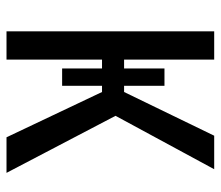

<svg xmlns="http://www.w3.org/2000/svg" viewBox="-64 -614 678 590"><g transform="rotate(90 275.0 -319.0)"><path d="M190.4 -170.9V-293.5H163.1V0H76.2V-638.2H163.1V-361.3H190.4V-485.4H243.7V-361.3H262.7L397 -638.2H500L335.9 -335L511.2 0H401.9L262.7 -293.5H243.7V-170.9Z"/></g></svg>

Font: Code New Roman
Style: Regular
Weight: 400
Monospace: yes
Designer: Sam Radian
Foundry: Code New Roman
Version: Version 2.00 November 29, 2014